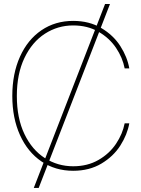

<svg xmlns="http://www.w3.org/2000/svg" viewBox="-20 -839 700 952"><path d="M501 -819.3H525.4L171.9 92.8H147.5ZM41 -363.3Q41 -473.6 79.1 -558.1Q117.2 -642.6 185.5 -689Q253.9 -735.4 342.8 -735.4Q422.9 -735.4 482.7 -699.7Q542.5 -664.1 576.9 -610.1Q611.3 -556.2 621.1 -500H598.1Q587.9 -553.2 555.2 -601.8Q522.5 -650.4 468.3 -681.6Q414.1 -712.9 342.8 -712.9Q266.6 -712.9 202.9 -671.9Q139.2 -630.9 101.3 -551.8Q63.5 -472.7 63.5 -363.3Q63.5 -252.9 101.3 -174.1Q139.2 -95.2 202.9 -54.9Q266.6 -14.6 342.8 -14.6Q414.1 -14.6 468.3 -45.9Q522.5 -77.1 555.2 -126Q587.9 -174.8 598.1 -227.5H621.1Q611.3 -171.9 576.9 -117.7Q542.5 -63.5 482.7 -27.8Q422.9 7.8 342.8 7.8Q253.9 7.8 185.5 -38.6Q117.2 -85 79.1 -169.2Q41 -253.4 41 -363.3Z"/></svg>

Font: Intratopia Thin
Style: Regular
Weight: 100
Designer: Rasmus Andersson
Foundry: rsms
Version: Version 3.000;Glyphs 3.2.3 (3260)